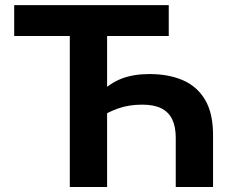

<svg xmlns="http://www.w3.org/2000/svg" viewBox="-20 -748 935 768"><path d="M578 -451.8Q655.2 -451.8 712.4 -426.7Q769.5 -401.6 800.8 -348Q832.2 -294.3 832.2 -208V0H683V-197.2Q683 -241.2 668.9 -270.5Q654.8 -299.8 625.4 -314.6Q595.9 -329.4 548.6 -329.4Q495.5 -329.4 452.3 -314.1Q409.1 -298.8 375.6 -275.2V-372.4Q418.9 -415.2 466.5 -433.5Q514 -451.8 578 -451.8ZM408.4 -632.5V0H259.2V-632.5ZM36.8 -604.1V-727.5H655V-604.1Z"/></svg>

Font: Adwaita Sans
Style: Regular
Weight: 400
Designer: Rasmus Andersson
Foundry: rsms
Version: Version 4.001;git-9221beed3